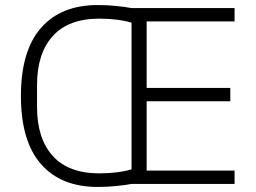

<svg xmlns="http://www.w3.org/2000/svg" viewBox="-20 -730 1017 762"><path d="M502 0Q476 5 439.5 8.5Q403 12 368 12Q222 12 142.5 -79Q63 -170 63 -349Q63 -528 142.5 -619Q222 -710 368 -710Q403 -710 439.5 -706.5Q476 -703 502 -698H911V-645H562V-381H894V-328H562V-53H911V0ZM374 -42Q409 -42 442.5 -46Q476 -50 502 -58V-640Q476 -648 442.5 -652Q409 -656 374 -656Q252 -656 189.5 -587Q127 -518 127 -393V-305Q127 -180 189.5 -111Q252 -42 374 -42Z"/></svg>

Font: IBM Plex Thai Light
Style: Regular
Weight: 300
Designer: Mike Abbink, Paul van der Laan, Pieter van Rosmalen, Ben Mitchell, Mark Frömberg
Foundry: Bold Monday
Version: Version 1.0